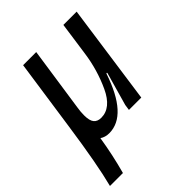

<svg xmlns="http://www.w3.org/2000/svg" viewBox="-206 -592 880 880"><g transform="rotate(-45 234.0 -151.5)"><path d="M376 0H296L300 -28L346 -190L344 -192L341 -191Q273 12 157 12Q131 12 112 -1Q97 94 72 185H-12Q17 73 48 -143L98 -488H183L137 -175Q133 -151 133 -128Q133 -93 145 -78.5Q157 -64 181 -64Q245 -64 284 -148Q323 -232 336 -326L359 -488H445Z"/></g></svg>

Font: Ropa Sans
Style: Italic
Weight: 400
Version: Version 1.100